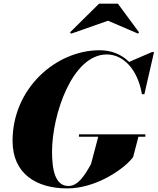

<svg xmlns="http://www.w3.org/2000/svg" viewBox="-20 -1040 878 1070"><path d="M582 -924.5 748.5 -853 755 -859.5 637 -1019.5H532L370 -859.5L377 -852.5ZM420 -291.5V-278H527.5L487 -125C452 -63 415.5 -3.5 361.5 -3.5C287.5 -3.5 270 -93 270 -195C270 -397 381 -736.5 575 -736.5C665.5 -736.5 747 -656 771 -515H784.5L838.5 -750H827L699.5 -695C658 -736 602.5 -760 535 -760C292 -760 50 -548 50 -255C50 -72 182 10 355 10C518 10 677 -102 722 -165L751.5 -278H790V-291.5Z"/></svg>

Font: Bodoni* 16pt Fatface
Style: Italic
Weight: 900
Italic angle: -13°
Version: Version 2.3